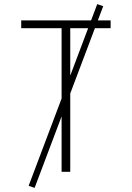

<svg xmlns="http://www.w3.org/2000/svg" viewBox="-20 -834 640 932"><path d="M279 0V-697H83V-735H517V-697H321V0ZM148 78 119 68 452 -814 481 -804Z"/></svg>

Font: Zed Sans Extralight Extended
Style: Regular
Weight: 200
Width: 7
Designer: Belleve Invis
Foundry: Belleve Invis
Version: Version 1.0.0; ttfautohint (v1.8.4)